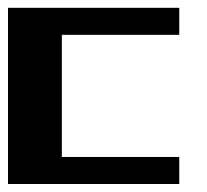

<svg xmlns="http://www.w3.org/2000/svg" viewBox="-20 -459 516 479"><path d="M427.2 -439.5V-372.1H134.3V-67.4H427.2V0H0V-439.5Z"/></svg>

Font: Aqlam Corner
Style: Regular
Weight: 400
Designer: Developer/ Husham Jawad
Version: Version 1.00;December 29, 2020;FontCreator 13.0.0.2683 32-bi